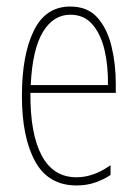

<svg xmlns="http://www.w3.org/2000/svg" viewBox="-20 -557 420 587"><path d="M195 -537Q248 -537 278 -503Q308 -469 321 -415Q334 -361 334 -301V-273H73Q72 -148 107.5 -81.5Q143 -15 214 -15Q266 -15 318 -52V-22Q297 -8 271 1Q245 10 214 10Q128 10 87.5 -63.5Q47 -137 47 -264Q47 -388 83 -462.5Q119 -537 195 -537ZM195 -512Q143 -512 111 -459Q79 -406 74 -297H310Q311 -356 299.5 -404.5Q288 -453 262.5 -482.5Q237 -512 195 -512Z"/></svg>

Font: Noto Sans Gujarati ExtraCondensed Thin
Style: Regular
Weight: 100
Width: 2
Designer: Jelle Bosma - Monotype Design Team, Universal Thirst
Foundry: Monotype Imaging Inc.
Version: Version 2.106; ttfautohint (v1.8.4.7-5d5b)